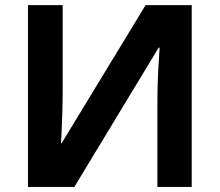

<svg xmlns="http://www.w3.org/2000/svg" viewBox="-20 -734 863 754"><path d="M89.8 -713.9H226.1V-369.1Q226.1 -343.8 225.3 -313Q224.6 -282.2 223.4 -252.7Q222.2 -223.1 221.2 -201.2Q220.2 -179.2 219.2 -171.9H222.2L551.8 -713.9H732.9V0H598.1V-342.8Q598.1 -370.1 599.1 -402.3Q600.1 -434.6 601.8 -464.8Q603.5 -495.1 605 -517.3Q606.4 -539.6 606.9 -546.9H603L272 0H89.8Z"/></svg>

Font: Open Sans
Style: Bold
Weight: 700
Designer: Monotype Design Team
Foundry: Monotype Imaging Inc.
Version: Version 3.000; ttfautohint (v1.8.4)